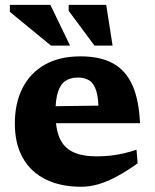

<svg xmlns="http://www.w3.org/2000/svg" viewBox="-20 -736 620 770"><path d="M302.5 -510Q382.5 -510 433.8 -481.5Q485 -453 511.2 -393.8Q537.5 -334.5 541.5 -242H161.5L161 -309.5L420 -313L375.5 -284.5Q375.5 -339.5 366.5 -370Q357.5 -400.5 339 -412.8Q320.5 -425 292.5 -425Q263 -425 243 -412Q223 -399 212.8 -368.5Q202.5 -338 202.5 -284Q202.5 -219.5 219.5 -181.5Q236.5 -143.5 273.2 -126.2Q310 -109 368 -109Q399 -109 426.2 -112.2Q453.5 -115.5 478.5 -121.5Q503.5 -127.5 527.5 -135.5L532 -81Q488 -49.5 449 -28.5Q410 -7.5 374.8 2.8Q339.5 13 306 13Q222.5 13 162.8 -16.8Q103 -46.5 71.2 -103.2Q39.5 -160 39.5 -240.5Q39.5 -321.5 70 -382.2Q100.5 -443 159.5 -476.5Q218.5 -510 302.5 -510ZM261 -553H184.5L19.5 -688.5V-716.5H182ZM431.5 -553H359L255.5 -692.5V-716.5H406Z"/></svg>

Font: Newsreader 9pt
Style: Bold
Weight: 700
Designer: Hugues Gentile
Foundry: Production Type
Version: Version 1.003